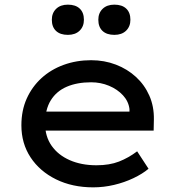

<svg xmlns="http://www.w3.org/2000/svg" viewBox="-20 -796 764 826"><path d="M381 10Q291 10 221 -24.5Q151 -59 111.5 -119Q72 -179 72 -257Q72 -321 95 -372Q118 -423 158.5 -460Q199 -497 254 -517Q309 -537 372 -537Q429 -537 478.5 -518Q528 -499 565 -465Q602 -431 622.5 -384.5Q643 -338 642 -282L641 -234H156L133 -316H552L537 -303V-327Q533 -360 509 -386Q485 -412 449 -427Q413 -442 372 -442Q312 -442 267.5 -423Q223 -404 198.5 -364.5Q174 -325 174 -264Q174 -209 202 -169Q230 -129 280 -107Q330 -85 395 -85Q451 -85 492 -101Q533 -117 570 -145L619 -70Q593 -48 554 -29.5Q515 -11 470.5 -0.5Q426 10 381 10ZM472 -646Q439 -646 421 -663Q403 -680 403 -711Q403 -740 421.5 -758Q440 -776 472 -776Q505 -776 523 -759Q541 -742 541 -711Q541 -682 522.5 -664Q504 -646 472 -646ZM272 -646Q239 -646 221 -663Q203 -680 203 -711Q203 -740 221.5 -758Q240 -776 272 -776Q305 -776 323 -759Q341 -742 341 -711Q341 -682 322.5 -664Q304 -646 272 -646Z"/></svg>

Font: Lexend Exa
Style: Regular
Weight: 400
Designer: Bonnie Shaver-Troup, Thomas Jockin
Foundry: Lexend
Version: Version 1.007